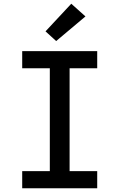

<svg xmlns="http://www.w3.org/2000/svg" viewBox="-20 -1009 640 1029"><path d="M99 0V-92H247V-643H99V-735H501V-643H353V-92H501V0ZM281 -789 224 -841 362 -989 438 -921Z"/></svg>

Font: Iosevka Slab Semibold Extended
Style: Regular
Weight: 600
Width: 7
Monospace: yes
Designer: Belleve Invis
Foundry: Belleve Invis
Version: Version 11.1.0; ttfautohint (v1.8.3)